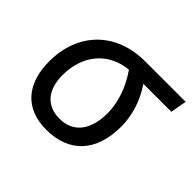

<svg xmlns="http://www.w3.org/2000/svg" viewBox="-127 -683 858 858"><g transform="rotate(45 302.0 -254.5)"><path d="M251.5 9.8C396.5 9.8 479 -80.1 479 -236.8C479 -305.7 458 -376.5 413.6 -442.4H590.3L604 -519H348.1C165.5 -519 44.9 -398.4 44.9 -215.8C44.9 -72.3 120.1 9.8 251.5 9.8ZM323.2 -441.4C372.1 -371.6 393.6 -298.3 393.6 -236.8C393.6 -128.9 344.7 -66.9 258.8 -66.9C177.2 -66.9 130.4 -120.6 130.4 -213.9C130.4 -342.8 206.1 -430.2 323.2 -441.4Z"/></g></svg>

Font: Cascadia Code SemiLight
Style: Italic
Weight: 350
Italic angle: -10°
Monospace: yes
Designer: Aaron Bell
Foundry: Saja Typeworks
Version: Version 2404.023